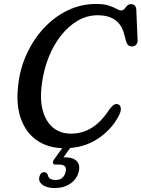

<svg xmlns="http://www.w3.org/2000/svg" viewBox="-20 -734 714 969"><path d="M578.5 -206.5Q588 -202.5 589.8 -187.5Q591.5 -172.5 579.5 -149.5Q542.5 -78.5 471.2 -32.2Q400 14 304.5 14Q225 14 168 -24.5Q111 -63 85.2 -135.5Q59.5 -208 72.5 -310.5Q82 -391 115.8 -463.8Q149.5 -536.5 202.2 -593Q255 -649.5 322 -681.8Q389 -714 465 -714Q504.5 -714 529.2 -705.8Q554 -697.5 568.5 -689.2Q583 -681 592 -681Q601 -681 607.5 -689Q614 -697 621.5 -705Q629 -713 641 -713Q667 -713 668 -682.5L674.5 -530Q674.5 -515.5 666.2 -507.5Q658 -499.5 645.5 -499.5Q623 -499.5 616 -527L606 -563.5Q581.5 -657 473 -657Q419 -657 372 -629.5Q325 -602 287.5 -554.2Q250 -506.5 225.5 -444.8Q201 -383 192 -315Q180 -232.5 196 -175.5Q212 -118.5 249 -89Q286 -59.5 337 -59.5Q397.5 -59.5 445.5 -90.5Q493.5 -121.5 532.5 -182.5Q545.5 -199.5 556.2 -205.8Q567 -212 578.5 -206.5ZM310 -8.5H349.5L300 60.5Q304 60 308 60Q349 60 367.5 79.5Q386 99 377 134Q367 171 334.5 193Q302 215 255.5 215Q215.5 215 194 198.2Q172.5 181.5 179 157.5Q184.5 135 203 135Q215.5 135 221 148Q223 162.5 234 168.5Q245 174.5 260.5 174.5Q300.5 174.5 311 134.5Q321 96.5 278.5 96.5H261Q248.5 96.5 247.2 88.2Q246 80 254.5 68.5Z"/></svg>

Font: Fraunces 72pt SuperSoft
Style: Italic
Weight: 400
Italic angle: -16°
Version: Version 1.000;[b76b70a41]